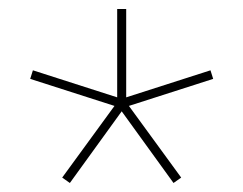

<svg xmlns="http://www.w3.org/2000/svg" viewBox="-20 -770 540 426"><path d="M135 -364 118 -376 234 -535 47 -595 53 -614 240 -554V-750H260V-554L447 -614L453 -595L266 -535L382 -376L365 -364L250 -523Z"/></svg>

Font: M PLUS 1 Code Thin
Style: Regular
Weight: 250
Designer: Coji Morishita
Foundry: UNDERFOREST DESIGN
Version: Version 1.002